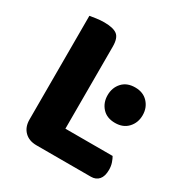

<svg xmlns="http://www.w3.org/2000/svg" viewBox="-148 -730 806 845"><g transform="rotate(30 255.5 -307.0)"><path d="M153 2Q115 2 92.5 -20.5Q70 -43 70 -81V-608Q81 -610 101.5 -613Q122 -616 142 -616Q187 -616 207 -601Q227 -586 227 -542V-125H467Q473 -115 478.5 -99Q484 -83 484 -64Q484 -31 469.5 -14.5Q455 2 430 2ZM314 -346Q314 -384 337.5 -410Q361 -436 403 -436Q444 -436 468 -410Q492 -384 492 -346Q492 -308 468 -282Q444 -256 403 -256Q361 -256 337.5 -282Q314 -308 314 -346Z"/></g></svg>

Font: Baloo 2
Style: Bold
Weight: 700
Designer: Sarang Kulkarni and Ek Type
Foundry: Ek Type
Version: Version 1.640;hotconv 1.0.111;makeotfexe 2.5.65597; ttfautoh